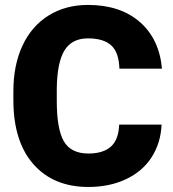

<svg xmlns="http://www.w3.org/2000/svg" viewBox="-20 -741 696 771"><path d="M628.9 -240.7Q625.5 -166.5 588.9 -109.6Q552.2 -52.7 486.1 -21.5Q419.9 9.8 335 9.8Q194.8 9.8 114.3 -81.5Q33.7 -172.9 33.7 -339.4V-374.5Q33.7 -479 70.1 -557.4Q106.4 -635.7 174.8 -678.5Q243.2 -721.2 333 -721.2Q462.4 -721.2 541 -653.1Q619.6 -585 630.4 -465.3H459.5Q457.5 -530.3 426.8 -558.6Q396 -586.9 333 -586.9Q269 -586.9 239.3 -539.1Q209.5 -491.2 208 -386.2V-335.9Q208 -222.2 236.6 -173.3Q265.1 -124.5 335 -124.5Q394 -124.5 425.3 -152.3Q456.5 -180.2 458.5 -240.7Z"/></svg>

Font: Vazir Black UI
Style: Black-UI
Weight: 900
Designer: Saber Rastikerdar
Foundry: Saber Rastikerdar
Version: Version 30.1.0